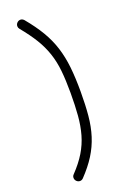

<svg xmlns="http://www.w3.org/2000/svg" viewBox="-170 -763 656 1007"><g transform="rotate(-20 157.5 -260.0)"><path d="M106 -702Q151 -648 180 -599Q209 -550 225.5 -498Q242 -446 248.5 -386Q255 -326 255 -248Q255 -174 249.5 -115Q244 -56 228 -5.5Q212 45 183.5 90.5Q155 136 110 183Q102 191 92 191Q81 191 73 183Q65 175 65 164Q65 154 72 147Q115 102 141 59Q167 16 180.5 -31.5Q194 -79 198.5 -134.5Q203 -190 203 -261Q203 -331 197.5 -384.5Q192 -438 176.5 -484Q161 -530 134.5 -573.5Q108 -617 66 -668Q60 -675 60 -684Q60 -695 68 -703Q76 -711 87 -711Q97 -711 106 -702Z"/></g></svg>

Font: Nelagoney
Style: Regular
Weight: 400
Designer: Kanati
Foundry: Kanati and Michael Everson
Version: Version 2.000